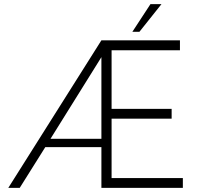

<svg xmlns="http://www.w3.org/2000/svg" viewBox="-20 -904 974 924"><path d="M757 -884H704L617 -751H651ZM517 -47V-333H806V-380H517V-662H846V-710H468L20 0H75L198 -196H468V0H860V-47ZM223 -236 468 -629V-236Z"/></svg>

Font: Sulaf Light
Style: Regular
Weight: 300
Designer: Bandar Raffah (Arabic) and Santiago Orozco (Latin)
Foundry: Caramella and Typemade
Version: Version 1.005;PS 001.005;hotconv 1.0.88;makeotf.lib2.5.64775